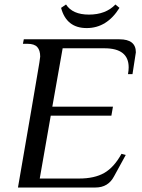

<svg xmlns="http://www.w3.org/2000/svg" viewBox="-20 -835 633 855"><path d="M120 -348Q130 -409 144.5 -492Q159 -575 159 -583Q159 -611 146 -625.5Q133 -640 102 -640H82L86 -660H512Q585 -660 585 -602Q585 -600 581 -576L570 -505H550Q553 -522 553 -535Q553 -620 445 -620H259L213 -360H483L476 -320H206L157 -40H332Q401 -40 444.5 -65Q488 -90 521 -150L540 -145L488 -50Q462 0 405 0H60ZM252 -800 274 -815Q303 -770 376 -770Q451 -770 494 -815L512 -800Q456 -710 366 -710Q276 -710 252 -800Z"/></svg>

Font: Philosopher
Style: Italic
Weight: 400
Italic angle: -10°
Designer: Jovanny Lemonad
Foundry: Jovanny Lemonad
Version: Version 2.000